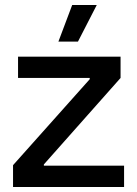

<svg xmlns="http://www.w3.org/2000/svg" viewBox="-20 -746 546 766"><path d="M291 -580 366 -726H268L213 -580ZM32 0H475V-85H155V-90L461 -435V-520H52V-435H338V-430L32 -87Z"/></svg>

Font: Fixel Display Medium
Style: Regular
Weight: 500
Designer: AlfaBravo + MacPaw
Foundry: Kyrylo Tkachov, Marchela Mozhyna, Serhii Makarenko, Maria Weinstein, Zakhar Kryvoshyya
Version: Version 1.211